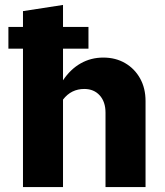

<svg xmlns="http://www.w3.org/2000/svg" viewBox="-20 -757 668 777"><path d="M73 0V-560H14V-648H73V-712L235 -737V-648H338V-560H235V-432Q265 -477 306.5 -500.5Q348 -524 398 -524Q448 -524 486.5 -501.5Q525 -479 547 -439.5Q569 -400 569 -348V0H407V-301Q407 -345 383.5 -371Q360 -397 321 -397Q295 -397 273.5 -386.5Q252 -376 235 -354V0Z"/></svg>

Font: Red Hat Text
Style: Bold
Weight: 700
Designer: Pentagram, MCKL
Foundry: MCKL
Version: Version 1.030